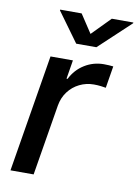

<svg xmlns="http://www.w3.org/2000/svg" viewBox="-85 -812 627 869"><g transform="rotate(10 228.5 -377.5)"><path d="M24.9 0 113.8 -539.1H216.8L202.6 -452.6H207.5Q229.5 -496.6 269.8 -521.5Q310.1 -546.4 358.4 -546.4Q368.7 -546.4 381.1 -545.7Q393.6 -544.9 401.4 -543.9L384.8 -442.9Q377.4 -444.3 361.8 -446.3Q346.2 -448.2 329.6 -448.2Q294.4 -448.2 263.7 -433.1Q232.9 -418 212.2 -390.4Q191.4 -362.8 185.1 -325.7L131.3 0ZM218.8 -755.4 274.4 -670.9 357.4 -755.4H456.5L456.1 -752L311 -616.2H218.3L119.6 -752L120.1 -755.4Z"/></g></svg>

Font: Inter 18pt Medium
Style: Italic
Weight: 500
Italic angle: -9.3988°
Designer: Rasmus Andersson
Foundry: rsms
Version: Version 4.001;git-66647c0bb